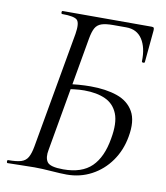

<svg xmlns="http://www.w3.org/2000/svg" viewBox="-74 -687 650 753"><g transform="rotate(10 251.0 -310.5)"><path d="M241.8 4Q218.4 4 180.2 1Q142 -2 112.8 -2Q82.2 -2 54.4 -1Q26.6 0 6 0Q2.4 0 2.4 -6Q2.4 -12 6 -12Q39.6 -12 57.6 -17.6Q75.6 -23.2 84.4 -38.8Q93.2 -54.4 98.2 -82.4L180.2 -545.4Q187.2 -588.6 175.7 -600.8Q164.2 -613 115.4 -613Q111.6 -613 111.6 -619Q111.6 -625 115.4 -625H470Q476.4 -625 478.2 -622.1Q480 -619.2 479.4 -611.2L467.4 -484Q467.2 -480.2 461.4 -480.3Q455.6 -480.4 455.6 -484.4Q457.2 -539.6 435.8 -572.4Q414.4 -605.2 371.8 -605.2H320.2Q290 -605.2 273.5 -599.5Q257 -593.8 248.8 -579.3Q240.6 -564.8 235.6 -536.6L155.4 -79.4Q149 -48 160.6 -30.9Q172.2 -13.8 224.8 -13.8Q298.8 -13.8 337.7 -51.8Q376.6 -89.8 389.2 -165.4Q400.8 -229 386.2 -265.3Q371.6 -301.6 337.3 -317.3Q303 -333 253 -333Q234.6 -333 214.6 -330.6Q194.6 -328.2 174 -325.4L175 -344.8Q202 -349.2 227.1 -351.1Q252.2 -353 274.6 -353Q335.8 -353 380.5 -337.6Q425.2 -322.2 446.2 -285.2Q467.2 -248.2 455.4 -184.2Q445.6 -129 415.4 -86.4Q385.2 -43.8 340.2 -19.9Q295.2 4 241.8 4Z"/></g></svg>

Font: Cormorant Light
Style: Italic
Weight: 300
Italic angle: -10°
Designer: Christian Thalmann (Catharsis Fonts)
Foundry: Catharsis Fonts
Version: Version 4.000